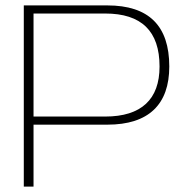

<svg xmlns="http://www.w3.org/2000/svg" viewBox="-20 -690 691 710"><path d="M377 -670H68V0H104V-229H377C530 -229 606 -304 606 -444C606 -595 530 -670 377 -670ZM104 -259V-640H369C503 -640 570 -575 570 -444C570 -323 503 -259 369 -259Z"/></svg>

Font: LT Wave Text Thin
Style: Regular
Weight: 100
Designer: Daniel Lyons
Version: Version 2.5 (Glyphs App)